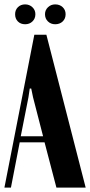

<svg xmlns="http://www.w3.org/2000/svg" viewBox="-30 -858 412 878"><path d="M39.1 -793Q39.1 -812.5 52 -825.2Q64.9 -837.9 85 -837.9Q104.5 -837.9 118.2 -825Q131.8 -812 131.8 -793Q131.8 -772.9 118.4 -760Q105 -747.1 85 -747.1Q64.5 -747.1 51.8 -759.8Q39.1 -772.5 39.1 -793ZM175.8 -793Q175.8 -812 189.5 -825Q203.1 -837.9 222.2 -837.9Q243.2 -837.9 256.6 -825.2Q270 -812.5 270 -793Q270 -772.5 256.6 -759.8Q243.2 -747.1 222.2 -747.1Q202.6 -747.1 189.2 -760Q175.8 -772.9 175.8 -793ZM-9.8 0 127 -699.2H182.1L361.8 0H228L173.8 -207H60.1L20 0ZM106 -453.1 100.1 -413.1 64.9 -234.9H167L121.1 -413.1L112.8 -453.1Z"/></svg>

Font: Moniqa Black Heading
Style: Regular
Weight: 900
Designer: Rajesh Rajput
Foundry: Rajesh Rajput
Version: Version 1.000